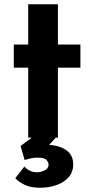

<svg xmlns="http://www.w3.org/2000/svg" viewBox="-20 -649 434 905"><path d="M113 -629H253V-439H359V-330H253V0H113V-330H45V-439H113ZM95 136Q105 148 120.5 155.5Q136 163 155 163Q172 163 190.5 154Q209 145 209 127Q209 116 199 105Q189 94 156 94Q140 94 125 97.5Q110 101 96 105L77 39L146 -12H253L176 74L150 39Q161 37 171.5 36Q182 35 192 34Q248 32 286.5 55Q325 78 325 125Q325 163 302.5 187.5Q280 212 244.5 224Q209 236 169 236Q125 236 97 222.5Q69 209 52 191Z"/></svg>

Font: Josefin Sans Thin
Style: Bold
Weight: 700
Version: Version 2.000